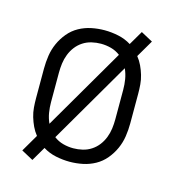

<svg xmlns="http://www.w3.org/2000/svg" viewBox="-93 -638 687 756"><g transform="rotate(15 250.0 -260.0)"><path d="M107 39 59 13 100 -57Q88 -72 80 -89Q72 -106 66.5 -124.5Q61 -143 59.5 -162Q58 -181 58 -200V-320Q58 -347 62 -373.5Q66 -400 77 -424.5Q88 -449 105.5 -470Q123 -491 146.5 -504Q170 -517 196.5 -522.5Q223 -528 250 -528Q278 -528 306.5 -522Q335 -516 359 -501L393 -559L441 -533L400 -463Q412 -448 420 -431Q428 -414 433.5 -395.5Q439 -377 440.5 -358Q442 -339 442 -320V-200Q442 -173 438 -146.5Q434 -120 423 -95.5Q412 -71 394.5 -50Q377 -29 353.5 -16Q330 -3 303.5 2.5Q277 8 250 8Q222 8 193.5 2Q165 -4 141 -19ZM135 -116 329 -449Q312 -462 291.5 -467.5Q271 -473 250 -473Q231 -473 212 -468.5Q193 -464 177 -453.5Q161 -443 149.5 -428Q138 -413 131 -395Q124 -377 121.5 -358Q119 -339 119 -320V-200Q119 -178 122.5 -157Q126 -136 135 -116ZM250 -47Q269 -47 288 -51.5Q307 -56 323 -66.5Q339 -77 350.5 -92Q362 -107 369 -125Q376 -143 378.5 -162Q381 -181 381 -200V-320Q381 -342 377.5 -363Q374 -384 365 -404L171 -71Q188 -58 208.5 -52.5Q229 -47 250 -47Z"/></g></svg>

Font: Iosevka Fixed SS04 Light
Style: Regular
Weight: 300
Monospace: yes
Designer: Belleve Invis
Foundry: Belleve Invis
Version: Version 32.5.0